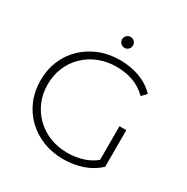

<svg xmlns="http://www.w3.org/2000/svg" viewBox="-192 -1024 1158 1192"><g transform="rotate(30 386.5 -428.5)"><path d="M421 5Q342 5 275 -21.5Q208 -48 158.5 -96Q109 -144 82 -208.5Q55 -273 55 -350Q55 -427 82 -491.5Q109 -556 159 -604Q209 -652 275.5 -678.5Q342 -705 422 -705Q498 -705 563 -681Q628 -657 674 -609L642 -575Q596 -620 541.5 -639Q487 -658 423 -658Q355 -658 297 -635Q239 -612 196 -570Q153 -528 129.5 -472Q106 -416 106 -350Q106 -284 129.5 -228Q153 -172 196 -130Q239 -88 297 -65Q355 -42 423 -42Q485 -42 541 -61Q585 -76 622 -106V-347H671V-85Q624 -40 558.5 -17.5Q493 5 421 5ZM405 -784Q389 -784 377.5 -795.5Q366 -807 366 -823Q366 -839 377.5 -850.5Q389 -862 405 -862Q422 -862 433 -850.5Q444 -839 444 -823Q444 -807 433 -795.5Q422 -784 405 -784Z"/></g></svg>

Font: Montserrat Z Light
Style: Regular
Weight: 300
Designer: Julieta Ulanovsky
Foundry: Julieta Ulanovsky
Version: Version 8.000